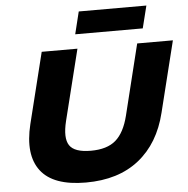

<svg xmlns="http://www.w3.org/2000/svg" viewBox="-65 -1100 1151 1174"><g transform="rotate(-5 510.0 -513.0)"><path d="M1020 -810.1 912.1 -375Q867.2 -190.9 741 -90.6Q614.7 9.8 415 9.8Q215.3 9.8 138.7 -90.1Q62 -189.9 106.9 -375L214.8 -810.1H434.1L326.2 -376Q300.8 -272.9 331.1 -227.1Q361.3 -181.2 461.9 -181.2Q561.5 -181.2 615 -227.5Q668.5 -273.9 693.8 -376L800.8 -810.1ZM877 -1036.1 842.8 -898.9H428.2L461.9 -1036.1Z"/></g></svg>

Font: Sinkin Sans 900 X Black Italic
Style: Regular
Weight: 950
Italic angle: -112°
Designer: Keith Bates
Foundry: K-Type
Version: Sinkin Sans (version 1.0)  by Keith Bates   •   © 2014   www